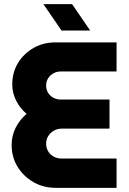

<svg xmlns="http://www.w3.org/2000/svg" viewBox="-20 -904 620 924"><path d="M248 0Q189 0 141 -27.5Q93 -55 64.5 -101.5Q36 -148 36 -207Q36 -251 55.5 -289.5Q75 -328 108 -356Q76 -383 57.5 -420Q39 -457 39 -498Q39 -556 67 -601.5Q95 -647 142 -673.5Q189 -700 246 -700H541V-560H272Q253 -560 237 -551Q221 -542 211.5 -527Q202 -512 202 -492Q202 -473 211.5 -457.5Q221 -442 237 -433.5Q253 -425 272 -425H507V-285H277Q256 -285 239 -275Q222 -265 212 -249Q202 -233 202 -212Q202 -192 212 -175.5Q222 -159 239 -150Q256 -141 277 -141H541V0ZM276 -757 189 -884H327L414 -757Z"/></svg>

Font: MuseoModerno Thin
Style: Bold
Weight: 700
Version: Version 1.003